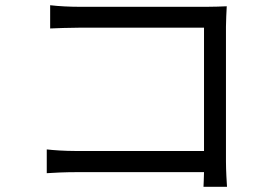

<svg xmlns="http://www.w3.org/2000/svg" viewBox="-20 -706 1040 735"><path d="M172 -686V-597C195 -598 245 -600 282 -600H761V-128H270C228 -128 185 -131 159 -134V-43C186 -45 231 -47 272 -47H761C760 -23 760 -2 759 9H849C848 -7 845 -52 845 -88V-604C845 -628 847 -659 848 -682C828 -681 798 -680 774 -680H281C249 -680 205 -682 172 -686Z"/></svg>

Font: DAIFUKU Sans JP
Style: Regular
Weight: 400
Designer: Original font ‘Source Han Sans JP’ : Ryoko NISHIZUKA  (kana, bopomofo & ideographs); Paul D. Hunt (Latin, Greek & Cyrill
Foundry: Daifuku
Version: Version 1.001